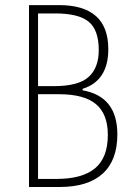

<svg xmlns="http://www.w3.org/2000/svg" viewBox="-20 -746 540 766"><path d="M95.7 0V-725.6H215.8Q412.1 -725.6 412.1 -549.8Q412.1 -423.8 309.6 -391.6V-385.7Q448.2 -361.3 448.2 -210Q448.2 -106.4 389.6 -53.2Q331.1 0 217.8 0ZM131.8 -402.3H194.3Q293 -402.3 333.5 -439Q374 -475.6 374 -545.9Q374 -626 334 -659.2Q293.9 -692.4 200.2 -692.4H131.8ZM131.8 -32.2H206.1Q308.6 -32.2 359.4 -74.7Q410.2 -117.2 410.2 -208Q410.2 -291 362.8 -330.6Q315.4 -370.1 215.8 -370.1H131.8Z"/></svg>

Font: GenEi Gothic M ExtraLight
Style: Regular
Weight: 200
Designer: o_tamon (Modified); [Source Han Sans]
Ryoko NISHIZUKA  (kana & ideographs); Paul D. Hunt (Latin, Greek & Cyrillic); Wenl
Version: Version 1.1a;Original Version 1.004